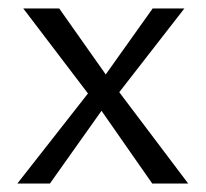

<svg xmlns="http://www.w3.org/2000/svg" viewBox="-20 -434 486 454"><path d="M21 0 188 -213 35 -414H120L230 -258L341 -414H416L262 -216L425 0H340L220 -172L98 0Z"/></svg>

Font: Ysabeau Office
Style: Regular
Weight: 400
Designer: Christian Thalmann (Catharsis Fonts)
Version: Version 2.001;gftools[0.9.30]; featfreeze: tnum,lnum,ss02